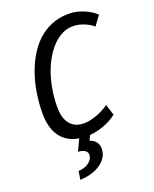

<svg xmlns="http://www.w3.org/2000/svg" viewBox="-173 -817 930 1158"><g transform="rotate(-20 292.0 -238.5)"><path d="M59.6 -208Q59.6 -270.5 68.8 -332.8Q78.1 -395 97.2 -451.9Q116.2 -508.8 145 -558.1Q173.8 -607.4 212.6 -643.6Q251.5 -679.7 300.8 -700.4Q350.1 -721.2 409.7 -721.2Q446.8 -721.2 476.3 -712.6Q505.9 -704.1 527.8 -692.9Q549.8 -681.6 564 -670.7Q578.1 -659.7 584 -654.3L539.1 -593.3Q532.2 -600.1 519.5 -608.6Q506.8 -617.2 489.7 -624.8Q472.7 -632.3 452.4 -637.5Q432.1 -642.6 410.2 -642.6Q376.5 -642.6 344.5 -627.4Q312.5 -612.3 284.4 -584.5Q256.3 -556.6 232.7 -517.6Q209 -478.5 192.1 -430.9Q175.3 -383.3 165.8 -328.4Q156.2 -273.4 156.2 -214.4Q156.2 -189.9 161.1 -164.3Q166 -138.7 179.2 -117.4Q192.4 -96.2 215.8 -82.5Q239.3 -68.8 276.4 -68.8Q300.3 -68.8 324.7 -75.2Q349.1 -81.5 371.1 -90.6Q393.1 -99.6 410.4 -109.6Q427.7 -119.6 437.5 -127L460 -57.1Q451.2 -50.3 435.3 -40Q419.4 -29.8 397 -19.5Q374.5 -9.3 346.4 -1.2Q318.4 6.8 285.6 9.3L269.5 41Q293 47.9 307.9 65.4Q322.8 83 322.8 110.8Q322.8 142.6 306.6 166.7Q290.5 190.9 264.4 207.8Q238.3 224.6 205.1 233.6Q171.9 242.7 137.2 243.7L146 189.5Q160.6 189.5 175.5 185.8Q190.4 182.1 203.4 174.8Q216.3 167.5 225.6 156.7Q234.9 146 238.8 131.8Q244.6 109.4 229.7 95.5Q214.8 81.5 181.6 80.1L216.8 6.3Q173.3 -0.5 143.3 -20.3Q113.3 -40 94.7 -68.6Q76.2 -97.2 67.9 -133.1Q59.6 -168.9 59.6 -208Z"/></g></svg>

Font: Ufes Sans
Style: Italic
Weight: 400
Designer: Ricardo Esteves & Filipe Motta
Foundry: ProDesignUfes - Ricardo Esteves, Filipe Motta
Version: Version 2.0